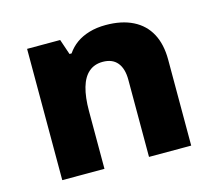

<svg xmlns="http://www.w3.org/2000/svg" viewBox="-80 -613 805 712"><g transform="rotate(-15 322.5 -257.0)"><path d="M76 0V-504H203L223 -445H231Q246 -467 267 -482Q288 -497 316.5 -505.5Q345 -514 380 -514Q441 -514 484 -492.5Q527 -471 549 -430Q571 -389 571 -330V0H409V-296Q409 -339 390 -362Q371 -385 334 -385Q302 -385 280.5 -366.5Q259 -348 248.5 -311.5Q238 -275 238 -222V0Z"/></g></svg>

Font: Noto Sans Armenian ExtraBold
Style: Regular
Weight: 800
Version: Version 2.007